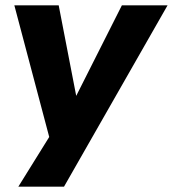

<svg xmlns="http://www.w3.org/2000/svg" viewBox="-20 -523 651 723"><path d="M49 180 182 -34 176 33 34 -503H201L267 -162L439 -503H611L221 180Z"/></svg>

Font: Nunito Sans 7pt ExtraBold
Style: Italic
Weight: 800
Italic angle: -9°
Designer: Vernon Adams
Foundry: Vernon Adams
Version: Version 3.101;gftools[0.9.27]